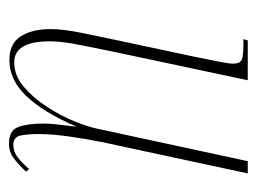

<svg xmlns="http://www.w3.org/2000/svg" viewBox="-94 -482 586 439"><g transform="rotate(90 199.5 -263.0)"><path d="M309 10Q279 10 271 -11Q263 -32 263 -69Q263 -81 264.5 -96Q266 -111 270 -142H269Q237 -68 200 -29.5Q163 9 118 9Q80 9 63.5 -17Q47 -43 47 -85Q47 -114 55.5 -155.5Q64 -197 71 -230L110 -413Q115 -439 120.5 -465.5Q126 -492 126 -502Q126 -518 117.5 -522Q109 -526 83 -526H70L73 -536H164L99 -230Q92 -196 83.5 -153.5Q75 -111 75 -83Q75 -2 123 -2Q153 -2 178.5 -23.5Q204 -45 224.5 -76.5Q245 -108 258 -140Q271 -172 275 -193L349 -536H377L305 -201Q298 -166 292.5 -127Q287 -88 287 -57Q287 -32 290.5 -16Q294 0 312 0Q328 0 341 -10.5Q354 -21 367 -36L373 -29Q360 -15 344.5 -2.5Q329 10 309 10Z"/></g></svg>

Font: Noto Serif Display ExtraCondensed Thin
Style: Italic
Weight: 100
Width: 2
Italic angle: -12°
Designer: Monotype Design Team
Foundry: Monotype Imaging Inc.
Version: Version 2.009